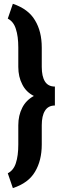

<svg xmlns="http://www.w3.org/2000/svg" viewBox="-20 -800 326 999"><path d="M20.5 101.6Q50.8 85.9 62.5 48.8Q75.2 10.7 75.2 -47.9Q75.2 -82 75.2 -148.4Q75.2 -199.2 95.7 -239.3Q115.2 -278.3 156.2 -300.8Q115.2 -321.3 95.7 -361.3Q75.2 -400.4 75.2 -452.1Q75.2 -485.4 75.2 -552.7Q75.2 -611.3 62.5 -649.4Q50.8 -687.5 20.5 -703.1Q29.3 -728.5 46.9 -780.3Q127.9 -752.9 162.1 -694.3Q197.3 -636.7 197.3 -552.7Q197.3 -519.5 197.3 -452.1Q197.3 -402.3 213.9 -376Q230.5 -349.6 265.6 -349.6Q265.6 -316.4 265.6 -251Q230.5 -251 213.9 -223.6Q197.3 -197.3 197.3 -148.4Q197.3 -115.2 197.3 -47.9Q197.3 35.2 162.1 93.8Q127.9 152.3 46.9 178.7Q38.1 153.3 20.5 101.6Z"/></svg>

Font: Noto Sans Hebrew DECATHLON 
Style: Bold
Weight: 400
Designer: Monotype Design Team
Version: Version 2.000;GOOG;noto-fonts:20170220:a8a215d2e889